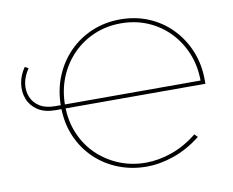

<svg xmlns="http://www.w3.org/2000/svg" viewBox="-77 -803 1100 906"><g transform="rotate(-10 472.5 -350.0)"><path d="M555 3Q485 3 422 -21.5Q359 -46 310.5 -92Q262 -138 234 -202.5Q206 -267 206 -347Q206 -424 232.5 -489Q259 -554 306 -602Q353 -650 416 -676.5Q479 -703 552 -703Q626 -703 688.5 -676.5Q751 -650 797.5 -602Q844 -554 870 -490Q896 -426 896 -350Q896 -346 896 -342Q896 -338 896 -334H178Q126 -334 93.5 -355.5Q61 -377 47.5 -411Q34 -445 39.5 -484.5Q45 -524 70 -560L87 -551Q64 -518 58.5 -483.5Q53 -449 65 -419Q77 -389 105.5 -371Q134 -353 179 -353H885L876 -350Q876 -422 851.5 -482.5Q827 -543 783 -588.5Q739 -634 680 -659Q621 -684 552 -684Q483 -684 424 -659Q365 -634 320.5 -588.5Q276 -543 251 -481.5Q226 -420 226 -348Q226 -273 252.5 -211.5Q279 -150 325 -106.5Q371 -63 430 -39.5Q489 -16 555 -16Q617 -16 681 -38.5Q745 -61 803 -108L817 -93Q755 -44 687.5 -20.5Q620 3 555 3Z"/></g></svg>

Font: Montserrat Thin
Style: Regular
Weight: 100
Designer: Julieta Ulanovsky
Foundry: Julieta Ulanovsky
Version: Version 9.000